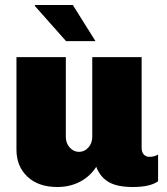

<svg xmlns="http://www.w3.org/2000/svg" viewBox="-20 -740 668 770"><path d="M244 -191Q244 -166 259.5 -148.5Q275 -131 297 -131Q319 -131 334.5 -148.5Q350 -166 350 -191V-511H548V-148Q548 -129 557 -120Q566 -111 579 -111Q598 -111 614 -120V-13Q582 10 513 10Q449 10 415 -10.5Q381 -31 366 -71Q341 -32 300.5 -11Q260 10 210 10Q134 10 90 -31.5Q46 -73 46 -140V-511H244ZM121 -720H272L363 -575H245L119 -717Z"/></svg>

Font: Chivo Black
Style: Regular
Weight: 900
Designer: Hector Gatti
Foundry: Omnibus-Type
Version: Version 1.007